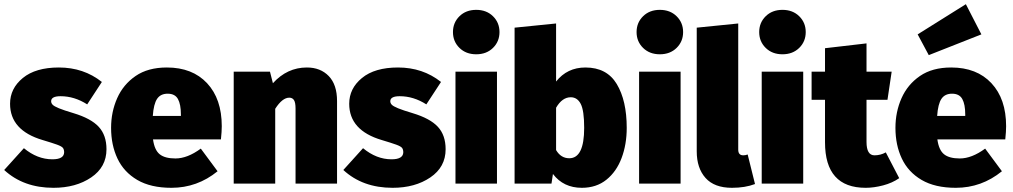

<svg xmlns="http://www.w3.org/2000/svg" viewBox="-25 -876 4835 916"><path d="M230 20Q87 20 -5 -65L89 -169Q153 -116 225 -116Q280 -116 281 -149Q281 -163 275 -170.5Q269 -178 247 -186Q225 -194 178 -208Q23 -254 23 -381Q23 -454 84 -504Q145 -554 256 -554Q374 -554 461 -485L391 -378Q330 -417 264 -417Q219 -417 219 -393Q219 -384 226 -376.5Q233 -369 256 -359.5Q279 -350 326 -336Q409 -311 446 -271Q483 -231 483 -164Q483 -79 410 -29.5Q337 20 230 20Z M793 20Q694 20 630 -17.5Q566 -55 535.5 -119.5Q505 -184 505 -266Q505 -342 534 -407.5Q563 -473 622 -513.5Q681 -554 771 -554Q893 -554 963 -479Q1033 -404 1033 -274Q1033 -249 1029 -211H705Q712 -160 737 -140Q762 -120 812 -120Q869 -120 933 -167L1013 -59Q916 20 793 20ZM838 -323V-330Q838 -378 824 -403.5Q810 -429 775 -429Q741 -429 724.5 -404.5Q708 -380 704 -323Z M1583 0H1385V-358Q1385 -387 1377.5 -398.5Q1370 -410 1355 -410Q1322 -410 1288 -357V0H1090V-534H1263L1277 -479Q1345 -554 1439 -554Q1504 -554 1543.5 -513Q1583 -472 1583 -394Z M1848 20Q1705 20 1613 -65L1707 -169Q1771 -116 1843 -116Q1898 -116 1899 -149Q1899 -163 1893 -170.5Q1887 -178 1865 -186Q1843 -194 1796 -208Q1641 -254 1641 -381Q1641 -454 1702 -504Q1763 -554 1874 -554Q1992 -554 2079 -485L2009 -378Q1948 -417 1882 -417Q1837 -417 1837 -393Q1837 -384 1844 -376.5Q1851 -369 1874 -359.5Q1897 -350 1944 -336Q2027 -311 2064 -271Q2101 -231 2101 -164Q2101 -79 2028 -29.5Q1955 20 1848 20Z M2247 -617Q2198 -617 2167 -647.5Q2136 -678 2136 -723Q2136 -768 2167 -798.5Q2198 -829 2247 -829Q2296 -829 2327 -798.5Q2358 -768 2358 -723Q2358 -678 2327 -647.5Q2296 -617 2247 -617ZM2346 0H2148V-534H2346Z M2751 20Q2663 20 2613 -46L2606 0H2430V-744L2628 -764V-487Q2681 -554 2768 -554Q2870 -554 2917.5 -475Q2965 -396 2965 -266Q2965 -187 2940.5 -122Q2916 -57 2868 -18.5Q2820 20 2751 20ZM2691 -121Q2762 -121 2762 -266Q2762 -349 2745.5 -380.5Q2729 -412 2698 -412Q2657 -412 2628 -362V-160Q2651 -121 2691 -121Z M3123 -617Q3074 -617 3043 -647.5Q3012 -678 3012 -723Q3012 -768 3043 -798.5Q3074 -829 3123 -829Q3172 -829 3203 -798.5Q3234 -768 3234 -723Q3234 -678 3203 -647.5Q3172 -617 3123 -617ZM3222 0H3024V-534H3222Z M3467 20Q3383 20 3341 -27Q3299 -74 3299 -154V-744L3497 -764V-162Q3497 -135 3521 -135Q3532 -135 3542 -139L3577 2Q3530 20 3467 20Z M3708 -617Q3659 -617 3628 -647.5Q3597 -678 3597 -723Q3597 -768 3628 -798.5Q3659 -829 3708 -829Q3757 -829 3788 -798.5Q3819 -768 3819 -723Q3819 -678 3788 -647.5Q3757 -617 3708 -617ZM3807 0H3609V-534H3807Z M4105 20Q3911 20 3911 -197V-400H3847V-534H3911V-646L4109 -669V-534H4229L4209 -400H4109V-199Q4109 -135 4147 -135Q4176 -135 4201 -149L4265 -26Q4232 -3 4188 8.5Q4144 20 4105 20Z M4535 20Q4436 20 4372 -17.5Q4308 -55 4277.5 -119.5Q4247 -184 4247 -266Q4247 -342 4276 -407.5Q4305 -473 4364 -513.5Q4423 -554 4513 -554Q4635 -554 4705 -479Q4775 -404 4775 -274Q4775 -249 4771 -211H4447Q4454 -160 4479 -140Q4504 -120 4554 -120Q4611 -120 4675 -167L4755 -59Q4658 20 4535 20ZM4580 -323V-330Q4580 -378 4566 -403.5Q4552 -429 4517 -429Q4483 -429 4466.5 -404.5Q4450 -380 4446 -323ZM4406 -613 4353 -712 4583 -856 4657 -712Z"/></svg>

Font: Trujillo Black
Style: Regular
Weight: 900
Designer: Fira Sans original fonts by bBox Type GmbH, Carrois Corporate GbR, & Edenspiekermann AG / Changes by Cristiano Sobral
Foundry: Fira Sans original fonts by bBox Type GmbH, Carrois Corporate GbR, & Edenspiekermann AG / Changes by Cristiano Sobral
Version: Version 4.301;July 28, 2020;FontCreator 13.0.0.2655 64-bit